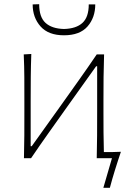

<svg xmlns="http://www.w3.org/2000/svg" viewBox="-20 -753 614 914"><path d="M284.5 -585Q210.5 -585 173 -627.2Q135.5 -669.5 135.5 -732L166.5 -733Q166.5 -671.5 196.8 -644Q227 -616.5 284.5 -615Q342.5 -616.5 372.5 -644Q402.5 -671.5 402.5 -732H433.5Q433.5 -669.5 396.8 -627.2Q360 -585 284.5 -585ZM94 0Q95.5 -56.5 95.8 -108.5Q96 -160.5 96 -221V-271Q96 -332 95.8 -385Q95.5 -438 93 -494L129 -496Q127 -439.5 126.5 -385.8Q126 -332 126 -271V-57H131L268 -248.5Q311.5 -309.5 355.5 -371.5Q399.5 -433.5 440.5 -494H475.5Q473.5 -438 473 -385Q472.5 -332 472.5 -271V-221Q472.5 -168 472.8 -122.2Q473 -76.5 474.5 -29Q494.5 -29 516.5 -29.2Q538.5 -29.5 555.5 -30.5Q547.5 -7.5 540.8 14Q534 35.5 527 57.5Q520.5 78.5 514.5 99.2Q508.5 120 503 141H472L513 0H440.5Q442 -56.5 442.2 -108.5Q442.5 -160.5 442.5 -221V-437.5H437.5L301.5 -247Q257.5 -185 213.5 -123.2Q169.5 -61.5 128 0Z"/></svg>

Font: Commissioner Flair Thin
Style: Regular
Weight: 100
Designer: Kostas Bartsokas
Foundry: Kostas Bartsokas
Version: Version 1.000; ttfautohint (v1.8.3)